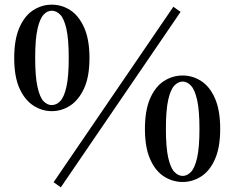

<svg xmlns="http://www.w3.org/2000/svg" viewBox="-20 -771 1006 824"><path d="M202 -294Q160 -294 123 -318Q86 -342 63.5 -392Q41 -442 41 -522Q41 -602 63.5 -653Q86 -704 123 -727.5Q160 -751 202 -751Q245 -751 281.5 -727.5Q318 -704 341 -653Q364 -602 364 -522Q364 -442 341 -392Q318 -342 281.5 -318Q245 -294 202 -294ZM202 -320Q222 -320 238.5 -337Q255 -354 265 -398Q275 -442 275 -522Q275 -603 265 -647Q255 -691 238.5 -708Q222 -725 202 -725Q183 -725 167 -708Q151 -691 141 -647Q131 -603 131 -522Q131 -442 141 -397.5Q151 -353 167 -336.5Q183 -320 202 -320ZM764 10Q721 10 684 -13.5Q647 -37 624.5 -87.5Q602 -138 602 -218Q602 -298 624.5 -349Q647 -400 684 -423.5Q721 -447 764 -447Q806 -447 843 -423.5Q880 -400 902.5 -349Q925 -298 925 -218Q925 -138 902.5 -87.5Q880 -37 843 -13.5Q806 10 764 10ZM764 -16Q783 -16 799.5 -33Q816 -50 826 -94Q836 -138 836 -218Q836 -298 826 -342Q816 -386 799.5 -403.5Q783 -421 764 -421Q745 -421 728.5 -404Q712 -387 702 -343Q692 -299 692 -218Q692 -138 702 -94Q712 -50 728.5 -33Q745 -16 764 -16ZM241 33 210 11 724 -742 755 -720Z"/></svg>

Font: Noto Serif JP ExtraLight
Style: Bold
Weight: 700
Version: Version 2.003-H1;hotconv 1.1.1;makeotfexe 2.6.0